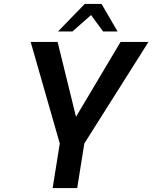

<svg xmlns="http://www.w3.org/2000/svg" viewBox="-20 -950 770 970"><path d="M282 -225 135 -738H271L364 -360L589 -738H730L406 -225L370 0H246ZM408 -930H493L574 -791H501L440 -874L346 -791H273Z"/></svg>

Font: Exo SemiBold
Style: Italic
Weight: 600
Italic angle: -9°
Designer: Natanael Gama
Foundry: Natanael Gama
Version: Version 1.500; ttfautohint (v1.6)